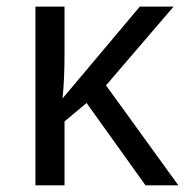

<svg xmlns="http://www.w3.org/2000/svg" viewBox="-20 -554 558 574"><path d="M397.9 -534.2H499L296.9 -298.8L513.2 0H415L238.8 -246.1L172.9 -190.9V0H85.9V-534.2H172.9V-396Q172.9 -314.9 167 -259.8Z"/></svg>

Font: Zoram GWebM
Style: Regular
Weight: 400
Foundry: Ascender Corporation
Version: Version 1.000